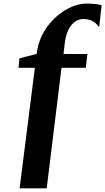

<svg xmlns="http://www.w3.org/2000/svg" viewBox="-20 -844 570 1038"><path d="M181.5 -574Q192 -631 220.2 -677Q248.5 -723 287 -756Q325.5 -789 367 -806.8Q408.5 -824.5 445 -824.5Q481 -824.5 501.5 -821.5Q522 -818.5 529.5 -815.5L516 -697.5Q508.5 -707.5 498.2 -717.5Q488 -727.5 471.5 -734.2Q455 -741 427.5 -741Q413 -741 397.8 -734Q382.5 -727 368.8 -711.5Q355 -696 344.8 -671Q334.5 -646 330 -609.5L323.5 -552H452.5L444 -477.5H312.5L232.5 174H86L168.5 -477.5H80L85 -528.5L177.5 -552.5Z"/></svg>

Font: Merriweather 60pt Black
Style: Italic
Weight: 900
Italic angle: -7.8°
Version: Version 2.101